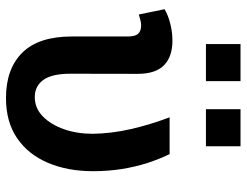

<svg xmlns="http://www.w3.org/2000/svg" viewBox="-110 -692 812 632"><g transform="rotate(90 296.0 -376.0)"><path d="M302.7 10.3Q206.5 10.3 153.3 -43.5Q100.1 -97.2 100.1 -206.5V-390.6Q100.1 -415.5 90.8 -425Q81.5 -434.6 64 -434.6Q55.7 -434.6 45.2 -431.9Q34.7 -429.2 27.8 -426.8L10.3 -511.7Q29.8 -523.4 57.9 -530.5Q85.9 -537.6 113.8 -537.6Q166.5 -537.6 194.8 -509.8Q223.1 -481.9 223.1 -423.3L222.7 -201.7Q222.7 -140.6 243.2 -112.5Q263.7 -84.5 299.3 -84.5Q335.9 -84.5 363 -110.8Q390.1 -137.2 405.3 -180.4Q420.4 -223.6 420.4 -275.9Q419.4 -337.4 405 -400.4Q390.6 -463.4 366.2 -528.3H487.3Q503.9 -494.1 516.6 -454.8Q529.3 -415.5 536.4 -370.6Q543.5 -325.7 543.5 -275.9Q543.5 -192.9 516.1 -128.2Q488.8 -63.5 435.3 -26.6Q381.8 10.3 302.7 10.3ZM339.4 -647.9V-761.7H461.4V-647.9ZM125 -647.9V-761.7H247.1V-647.9Z"/></g></svg>

Font: Roboto Slab LO Medium
Style: Regular
Weight: 500
Designer: Google
Version: Version 2.000